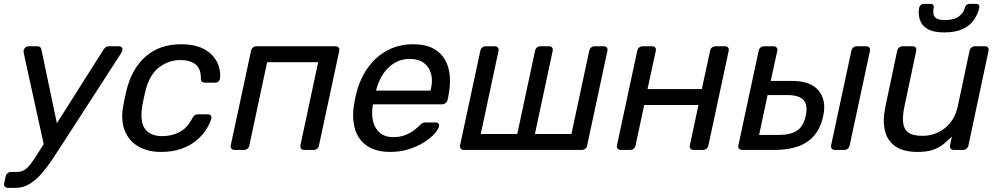

<svg xmlns="http://www.w3.org/2000/svg" viewBox="-46 -752 5010 963"><path d="M-6.5 190.2Q-16.7 190.2 -21.9 183.8Q-27.1 177.4 -25.1 167.3L-17.8 133.2Q-15.8 123 -7.8 116.6Q0.2 110.3 10.4 110.3H36.9Q59.2 110.3 75.1 101.3Q91 92.3 107.5 70.8Q124 49.4 147.2 11.7L473.3 -503.3Q478.6 -511.1 484.8 -515.5Q490.9 -520 501.9 -520H551.6Q559.9 -520 564.8 -514.2Q569.7 -508.4 568.1 -500.4Q567.3 -494.8 559.2 -481.7L268.6 -32.1Q244.6 4.3 219.2 43.3Q193.9 82.2 165.2 115.9Q136.4 149.5 103.5 169.8Q70.6 190.2 32.2 190.2ZM176.3 -15.1 73.9 -481.7Q70.9 -496.3 73.4 -502.1Q75.6 -509.3 82.5 -514.7Q89.4 -520 97.4 -520H140.6Q151.6 -520 156.2 -514.8Q160.7 -509.7 161.7 -503.3L245.3 -105.6Z M761.6 10Q695.4 10 648.1 -17.3Q600.8 -44.6 580 -96.4Q559.1 -148.3 571.8 -219.8Q574.8 -235 579.8 -259.8Q584.8 -284.6 588.8 -300Q615.3 -407.7 684.7 -468.9Q754.1 -530 863.1 -530Q921.8 -530 960.8 -513.6Q999.8 -497.2 1022.2 -470.8Q1044.6 -444.4 1052.6 -415.2Q1060.6 -386.1 1057.6 -360.4Q1056.6 -350.2 1050.2 -343.8Q1043.7 -337.4 1034.4 -337.4H982.4Q972.2 -337.4 966.7 -342.1Q961.2 -346.8 961.4 -358.3Q962.3 -407.2 934.9 -429Q907.4 -450.8 859.1 -450.8Q799.6 -450.8 751.5 -413.9Q703.4 -377 683.2 -295Q679.1 -278.7 675.1 -259.2Q671.1 -239.6 668.2 -224.8Q654.3 -142.4 681.2 -105.8Q708 -69.2 767.6 -69.2Q814 -69.2 853.3 -89Q892.6 -108.7 917.8 -157.7Q924.6 -169.9 930.2 -174.2Q935.8 -178.5 945.9 -178.5H997.1Q1006.5 -178.5 1011.5 -172.1Q1016.4 -165.7 1013.4 -155.6Q1006 -130.6 987.8 -102Q969.6 -73.3 939.4 -47.8Q909.2 -22.4 865.1 -6.2Q820.9 10 761.6 10Z M1130.2 0Q1120 0 1115.1 -6.4Q1110.3 -12.7 1111.4 -22.9L1213.1 -497.1Q1215.1 -507.3 1222.5 -513.6Q1230 -520 1240.2 -520H1636.8Q1647 -520 1652.3 -513.6Q1657.6 -507.3 1655.6 -497.1L1553.9 -22.9Q1552.7 -12.7 1544.9 -6.4Q1537 0 1526.8 0H1479.4Q1469.3 0 1464.4 -6.4Q1459.5 -12.7 1460.7 -22.9L1549.8 -440.1H1293.8L1204.7 -22.9Q1203.5 -12.7 1195.6 -6.4Q1187.7 0 1177.6 0Z M1910.5 10Q1842.2 10 1797.5 -18.9Q1752.8 -47.8 1735.7 -101.2Q1718.6 -154.6 1729.4 -227.3Q1731.3 -239.9 1735.7 -260.6Q1740.2 -281.3 1743.6 -293.6Q1763.6 -365 1803.4 -418.3Q1843.2 -471.6 1899.9 -500.8Q1956.6 -530 2025.3 -530Q2100.6 -530 2144.9 -497.8Q2189.2 -465.6 2203.9 -406.9Q2218.6 -348.3 2202.7 -269.4L2199.2 -251.6Q2197.2 -241.4 2188.8 -235Q2180.4 -228.6 2170.2 -228.6H1825.1Q1825.1 -228.4 1824.6 -225Q1824.1 -221.6 1823.3 -219.6Q1816.9 -179.3 1825.1 -143.8Q1833.3 -108.4 1858.7 -86.3Q1884.1 -64.3 1925.7 -64.3Q1961.7 -64.3 1988.3 -75.2Q2014.8 -86.2 2032 -99.6Q2049.2 -113.1 2056.2 -120.5Q2068 -132.7 2073.7 -135.2Q2079.4 -137.7 2090.6 -137.7H2139Q2148.2 -137.7 2153.2 -132.2Q2158.2 -126.6 2156 -117.4Q2151.8 -102.4 2132.7 -80.8Q2113.5 -59.2 2080.7 -38.2Q2047.9 -17.3 2004.7 -3.7Q1961.6 10 1910.5 10ZM1839.9 -297.6H2113.3L2114.1 -301Q2125.6 -345.7 2116.3 -380.9Q2107 -416 2080 -436.3Q2053 -456.6 2009.9 -456.6Q1966.9 -456.6 1932.8 -436.3Q1898.7 -416 1875.5 -380.9Q1852.2 -345.7 1840.7 -301Z M2280.2 0Q2270 0 2265.1 -6.4Q2260.3 -12.7 2261.4 -22.9L2363.1 -497.1Q2365.1 -507.3 2372.5 -513.6Q2380 -520 2390.2 -520H2435.7Q2445.9 -520 2451.2 -513.6Q2456.4 -507.3 2454.4 -497.1L2365.3 -79.9H2548.4L2637.6 -497.1Q2639.6 -507.3 2647 -513.6Q2654.5 -520 2664.7 -520H2707.4Q2717.6 -520 2722.8 -513.6Q2728.1 -507.3 2726.1 -497.1L2637 -79.9H2820.1L2909.3 -497.1Q2911.3 -507.3 2918.7 -513.6Q2926.2 -520 2936.4 -520H2981.9Q2992.1 -520 2997.3 -513.6Q3002.6 -507.3 3000.6 -497.1L2899 -22.9Q2897.8 -12.7 2889.9 -6.4Q2882.1 0 2871.9 0Z M3067.2 0Q3057 0 3051.7 -6.4Q3046.4 -12.7 3048.4 -22.9L3150.1 -497.1Q3152.1 -507.3 3159.5 -513.6Q3167 -520 3177.2 -520H3224.6Q3234.7 -520 3240 -513.6Q3245.3 -507.3 3243.3 -497.1L3201.7 -305.3H3474L3515.6 -497.1Q3517.6 -507.3 3525 -513.6Q3532.5 -520 3542.7 -520H3590.1Q3600.2 -520 3605.5 -513.6Q3610.8 -507.3 3608.8 -497.1L3507.2 -22.9Q3505.2 -12.7 3497.7 -6.4Q3490.2 0 3480.1 0H3432.7Q3422.5 0 3417.2 -6.4Q3411.9 -12.7 3413.9 -22.9L3457.3 -225.4H3185.1L3141.7 -22.9Q3139.7 -12.7 3132.2 -6.4Q3124.7 0 3114.6 0Z M3676.2 0Q3666 0 3660.7 -6.4Q3655.4 -12.7 3657.4 -22.9L3759.1 -497.1Q3761.1 -507.3 3768.5 -513.6Q3776 -520 3786.2 -520H3833.7Q3843.9 -520 3849.2 -513.6Q3854.5 -507.3 3852.5 -497.1L3819.8 -346.2H3925Q4020.9 -346.2 4060.3 -297.2Q4099.7 -248.2 4083.2 -171.8Q4071.2 -113 4039.9 -74.8Q4008.6 -36.7 3958.4 -18.3Q3908.3 0 3838.9 0ZM3761.3 -75.1H3858Q3918.6 -75.1 3951.3 -96.7Q3984.1 -118.2 3995.4 -171.8Q4006.7 -223.8 3984.8 -249.5Q3962.9 -275.3 3900.6 -275.3H3803.9ZM4141.2 0Q4131.1 0 4125.8 -6.4Q4120.5 -12.7 4122.5 -22.9L4224.1 -497.1Q4226.1 -507.3 4233.6 -513.6Q4241.1 -520 4251.2 -520H4298.6Q4308.8 -520 4314.1 -513.6Q4319.4 -507.3 4317.4 -497.1L4215.7 -22.9Q4213.7 -12.7 4206.3 -6.4Q4198.8 0 4188.6 0Z M4555.8 10Q4484.6 10 4444.3 -18.5Q4403.9 -46.9 4392.2 -97.8Q4380.5 -148.6 4394.3 -214.6L4453.9 -497.1Q4455.9 -507.3 4463.8 -513.6Q4471.8 -520 4482 -520H4531.6Q4541.8 -520 4546.6 -513.6Q4551.4 -507.3 4549.4 -497.1L4490.7 -219.9Q4480.2 -171.1 4483.7 -137.5Q4487.1 -104 4509.7 -87.3Q4532.2 -70.7 4579.9 -70.7Q4645.4 -70.7 4694.3 -110.3Q4743.2 -149.9 4758.1 -219.9L4816.8 -497.1Q4818.8 -507.3 4826.7 -513.6Q4834.7 -520 4844.9 -520H4894.3Q4904.5 -520 4909.3 -513.6Q4914.1 -507.3 4912.1 -497.1L4811.4 -22.9Q4809.4 -12.7 4802 -6.4Q4794.5 0 4784.3 0H4737.7Q4727.5 0 4722.2 -6.4Q4716.9 -12.7 4718.9 -22.9L4728.4 -67.3Q4705.8 -44.1 4682.9 -26.6Q4660 -9.1 4630.4 0.5Q4600.8 10 4555.8 10ZM4689.2 -589.3Q4635.2 -589.3 4605.8 -607Q4576.5 -624.7 4567.5 -653.4Q4558.4 -682.1 4564.4 -713.5Q4566.4 -721.5 4572.3 -727Q4578.2 -732.5 4587.4 -732.5H4621.9Q4630.9 -732.5 4634.9 -727Q4638.9 -721.5 4636.9 -713.5Q4634.1 -698.2 4635.5 -684.1Q4636.9 -669.9 4649.6 -660.7Q4662.2 -651.4 4693.7 -651.4Q4741.2 -651.4 4765.2 -670.9Q4789.2 -690.4 4793.2 -713.5Q4795.2 -721.5 4801.2 -727Q4807.2 -732.5 4816.2 -732.5H4850.7Q4859.7 -732.5 4863.7 -727Q4867.7 -721.5 4865.7 -713.5Q4859 -682.1 4839.7 -653.4Q4820.5 -624.7 4783.9 -607Q4747.2 -589.3 4689.2 -589.3Z"/></svg>

Font: Rubik Light
Style: Italic
Weight: 300
Italic angle: -12°
Designer: Hubert and Fischer
Foundry: Hubert and Fischer
Version: Version 2.300;gftools[0.9.30]